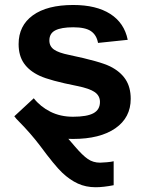

<svg xmlns="http://www.w3.org/2000/svg" viewBox="-20 -559 596 786"><path d="M38.6 -83 118.2 -156.7Q145 -122.6 186 -101.8Q227.1 -81.1 278.8 -81.1Q335.9 -81.1 362.5 -95.5Q389.2 -109.9 389.2 -141.6Q389.2 -167 367.9 -181.9Q346.7 -196.8 295.9 -207Q184.6 -229 142.1 -248.8Q99.6 -268.6 77.9 -300Q56.2 -331.5 56.2 -378.4Q56.2 -454.1 114.5 -496.3Q172.9 -538.6 279.8 -538.6Q374 -538.6 431.4 -502Q488.8 -465.3 502.9 -396L381.3 -383.3Q375.5 -415.5 352.5 -431.4Q329.6 -447.3 279.8 -447.3Q231 -447.3 206.5 -434.8Q182.1 -422.4 182.1 -393.1Q182.1 -369.6 200.9 -356.2Q219.7 -342.8 263.7 -334Q389.6 -307.6 430.9 -287.1Q472.2 -266.6 493.7 -234.4Q515.1 -202.1 515.1 -154.3Q515.1 -77.6 452.4 -33.9Q389.6 9.8 278.8 9.8Q264.6 9.8 259.8 9.3L287.1 41Q317.9 77.1 339.6 92Q361.3 106.9 389.6 106.9Q398.9 106.9 417.7 105.2Q436.5 103.5 445.3 101.1V199.2Q402.8 207.5 371.6 207.5Q331.5 207.5 298.6 192.4Q265.6 177.2 234.9 148.2Q204.1 119.1 143.6 37.1Q105 -13.7 56.2 -63Q45.9 -72.8 38.6 -83Z"/></svg>

Font: Arial
Style: Bold
Weight: 700
Designer: Steve Matteson
Foundry: Ascender Corporation
Version: Version 2.00.3